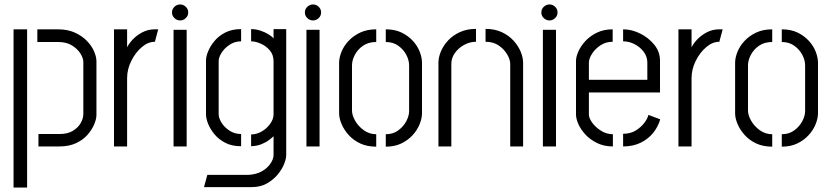

<svg xmlns="http://www.w3.org/2000/svg" viewBox="-20 -659 3737 864"><path d="M153 0V-56H249Q284 -56 307.5 -70Q331 -84 343 -105Q355 -126 355 -146V-380Q355 -397 342 -418Q329 -439 304 -454.5Q279 -470 241 -470H148V-527H241Q285 -527 317.5 -512Q350 -497 371.5 -474.5Q393 -452 403.5 -427.5Q414 -403 414 -383V-142Q414 -123 403.5 -98.5Q393 -74 373 -51.5Q353 -29 321.5 -14.5Q290 0 247 0ZM41 185V-527H102V185Z M493 0V-527H552V-446Q560 -463 577.5 -481.5Q595 -500 620.5 -513.5Q646 -527 676 -527Q680 -527 683.5 -527Q687 -527 692 -527L677 -471Q646 -471 617.5 -446.5Q589 -422 570.5 -384.5Q552 -347 552 -307V0Z M761 0V-525H820V0ZM791 -567Q776 -567 765 -577.5Q754 -588 754 -603Q754 -618 765 -628.5Q776 -639 791 -639Q805 -639 816 -628.5Q827 -618 827 -603Q827 -588 816 -577.5Q805 -567 791 -567Z M898 183 913 128H1097Q1134 126 1159 111.5Q1184 97 1197.5 76.5Q1211 56 1211 39V-46Q1205 -40 1191.5 -29.5Q1178 -19 1157.5 -10.5Q1137 -2 1110 -1V-54Q1134 -54 1157 -67Q1180 -80 1195.5 -101.5Q1211 -123 1211 -144V-383Q1211 -413 1193.5 -433Q1176 -453 1152.5 -463Q1129 -473 1110 -473V-528Q1132 -528 1152.5 -521Q1173 -514 1188.5 -504.5Q1204 -495 1211 -486V-528H1268V39Q1268 55 1258.5 79Q1249 103 1229.5 126.5Q1210 150 1181 166.5Q1152 183 1112 183ZM1065 -1Q1023 -1 993.5 -16.5Q964 -32 945 -55Q926 -78 916.5 -102Q907 -126 907 -144V-387Q907 -405 917 -429Q927 -453 946 -475.5Q965 -498 994.5 -513Q1024 -528 1065 -528V-473Q1036 -473 1013 -457.5Q990 -442 977 -421.5Q964 -401 964 -384V-145Q964 -128 976.5 -107.5Q989 -87 1012 -71.5Q1035 -56 1065 -56Z M1359 0V-525H1418V0ZM1389 -567Q1374 -567 1363 -577.5Q1352 -588 1352 -603Q1352 -618 1363 -628.5Q1374 -639 1389 -639Q1403 -639 1414 -628.5Q1425 -618 1425 -603Q1425 -588 1414 -577.5Q1403 -567 1389 -567Z M1673 1Q1632 1 1601 -13.5Q1570 -28 1549 -51.5Q1528 -75 1517 -101Q1506 -127 1506 -149V-377Q1506 -399 1516.5 -425.5Q1527 -452 1548.5 -475Q1570 -498 1601 -512.5Q1632 -527 1673 -527V-470Q1638 -470 1614 -453.5Q1590 -437 1577 -412.5Q1564 -388 1564 -365V-161Q1564 -141 1578 -116Q1592 -91 1617 -73Q1642 -55 1673 -55ZM1716 1V-55Q1749 -55 1772.5 -72.5Q1796 -90 1808.5 -114Q1821 -138 1821 -159V-365Q1821 -388 1808.5 -412Q1796 -436 1772.5 -453Q1749 -470 1716 -470V-527Q1757 -527 1787 -512.5Q1817 -498 1838 -475Q1859 -452 1869 -425.5Q1879 -399 1879 -377V-149Q1879 -127 1868.5 -100.5Q1858 -74 1837 -51Q1816 -28 1786 -13.5Q1756 1 1716 1Z M1953 -377Q1953 -401 1964 -427.5Q1975 -454 1996.5 -477Q2018 -500 2049.5 -514.5Q2081 -529 2122 -529V-471Q2094 -471 2068.5 -457Q2043 -443 2027 -420.5Q2011 -398 2011 -372V0H1953ZM2276 -372Q2276 -390 2263 -413Q2250 -436 2225.5 -453.5Q2201 -471 2165 -471V-529Q2206 -529 2237.5 -514.5Q2269 -500 2290.5 -476.5Q2312 -453 2323 -426.5Q2334 -400 2334 -377V0H2276Z M2423 0V-525H2482V0ZM2453 -567Q2438 -567 2427 -577.5Q2416 -588 2416 -603Q2416 -618 2427 -628.5Q2438 -639 2453 -639Q2467 -639 2478 -628.5Q2489 -618 2489 -603Q2489 -588 2478 -577.5Q2467 -567 2453 -567Z M2738 0Q2698 0 2666.5 -15.5Q2635 -31 2614 -54Q2593 -77 2582.5 -101Q2572 -125 2572 -144V-385Q2572 -403 2582.5 -427Q2593 -451 2614 -474Q2635 -497 2666 -512Q2697 -527 2737 -527V-471Q2706 -471 2682 -455Q2658 -439 2644 -417Q2630 -395 2630 -377V-300H2893V-377Q2893 -404 2877 -425.5Q2861 -447 2836 -460Q2811 -473 2784 -473V-527Q2823 -527 2861 -508Q2899 -489 2924.5 -457.5Q2950 -426 2950 -386V-243H2630V-144Q2630 -128 2644.5 -107.5Q2659 -87 2684 -71Q2709 -55 2738 -55ZM2784 0V-57Q2817 -57 2840.5 -71.5Q2864 -86 2879 -105.5Q2894 -125 2898 -142L2951 -122Q2942 -90 2920 -62Q2898 -34 2863.5 -17Q2829 0 2784 0Z M3033 0V-527H3092V-446Q3100 -463 3117.5 -481.5Q3135 -500 3160.5 -513.5Q3186 -527 3216 -527Q3220 -527 3223.5 -527Q3227 -527 3232 -527L3217 -471Q3186 -471 3157.5 -446.5Q3129 -422 3110.5 -384.5Q3092 -347 3092 -307V0Z M3455 1Q3414 1 3383 -13.5Q3352 -28 3331 -51.5Q3310 -75 3299 -101Q3288 -127 3288 -149V-377Q3288 -399 3298.5 -425.5Q3309 -452 3330.5 -475Q3352 -498 3383 -512.5Q3414 -527 3455 -527V-470Q3420 -470 3396 -453.5Q3372 -437 3359 -412.5Q3346 -388 3346 -365V-161Q3346 -141 3360 -116Q3374 -91 3399 -73Q3424 -55 3455 -55ZM3498 1V-55Q3531 -55 3554.5 -72.5Q3578 -90 3590.5 -114Q3603 -138 3603 -159V-365Q3603 -388 3590.5 -412Q3578 -436 3554.5 -453Q3531 -470 3498 -470V-527Q3539 -527 3569 -512.5Q3599 -498 3620 -475Q3641 -452 3651 -425.5Q3661 -399 3661 -377V-149Q3661 -127 3650.5 -100.5Q3640 -74 3619 -51Q3598 -28 3568 -13.5Q3538 1 3498 1Z"/></svg>

Font: Stick No Bills Light
Style: Regular
Weight: 300
Version: Version 2.000